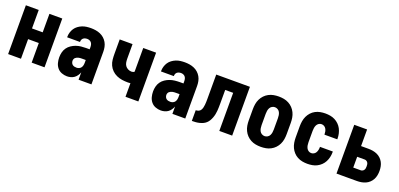

<svg xmlns="http://www.w3.org/2000/svg" viewBox="3 -1222 3993 1923"><g transform="rotate(20 2000.0 -260.0)"><path d="M56 0V-520H193V-323H307V-520H444V0H307V-209H193V0Z M685 8Q656 8 628 -2.5Q600 -13 581.5 -35.5Q563 -58 555.5 -87Q548 -116 548 -145Q548 -172 554.5 -198.5Q561 -225 576.5 -247Q592 -269 615 -284.5Q638 -300 663.5 -309Q689 -318 715.5 -321Q742 -324 769 -324H807V-347Q807 -360 804 -372.5Q801 -385 793.5 -394.5Q786 -404 774 -409Q762 -414 749 -414Q738 -414 727 -411Q716 -408 707.5 -401Q699 -394 695 -383.5Q691 -373 691 -362V-360H554V-366Q554 -389 561 -412.5Q568 -436 581 -455.5Q594 -475 613.5 -489.5Q633 -504 655.5 -513Q678 -522 701.5 -525Q725 -528 749 -528Q774 -528 799 -524Q824 -520 847.5 -510Q871 -500 890 -483Q909 -466 921.5 -444Q934 -422 939 -397Q944 -372 944 -347V0H807V-78Q800 -60 788.5 -43Q777 -26 761 -14.5Q745 -3 725 2.5Q705 8 685 8ZM746 -106Q759 -106 772 -111.5Q785 -117 793 -128Q801 -139 804 -152.5Q807 -166 807 -180V-210H769Q760 -210 750.5 -209.5Q741 -209 732 -207Q723 -205 714.5 -201Q706 -197 699 -191Q692 -185 688.5 -176Q685 -167 685 -158Q685 -147 689.5 -136Q694 -125 703 -118Q712 -111 723 -108.5Q734 -106 746 -106Z M1307 0V-145Q1300 -144 1292.5 -143.5Q1285 -143 1277 -143Q1247 -143 1217 -147.5Q1187 -152 1159 -164.5Q1131 -177 1109 -198.5Q1087 -220 1074.5 -247.5Q1062 -275 1059 -305.5Q1056 -336 1056 -366V-520H1193V-366Q1193 -346 1196 -326.5Q1199 -307 1210 -291Q1221 -275 1239.5 -266Q1258 -257 1277 -257Q1285 -257 1293 -259.5Q1301 -262 1307 -267V-520H1444V0Z M1685 8Q1656 8 1628 -2.5Q1600 -13 1581.5 -35.5Q1563 -58 1555.5 -87Q1548 -116 1548 -145Q1548 -172 1554.5 -198.5Q1561 -225 1576.5 -247Q1592 -269 1615 -284.5Q1638 -300 1663.5 -309Q1689 -318 1715.5 -321Q1742 -324 1769 -324H1807V-347Q1807 -360 1804 -372.5Q1801 -385 1793.5 -394.5Q1786 -404 1774 -409Q1762 -414 1749 -414Q1738 -414 1727 -411Q1716 -408 1707.5 -401Q1699 -394 1695 -383.5Q1691 -373 1691 -362V-360H1554V-366Q1554 -389 1561 -412.5Q1568 -436 1581 -455.5Q1594 -475 1613.5 -489.5Q1633 -504 1655.5 -513Q1678 -522 1701.5 -525Q1725 -528 1749 -528Q1774 -528 1799 -524Q1824 -520 1847.5 -510Q1871 -500 1890 -483Q1909 -466 1921.5 -444Q1934 -422 1939 -397Q1944 -372 1944 -347V0H1807V-78Q1800 -60 1788.5 -43Q1777 -26 1761 -14.5Q1745 -3 1725 2.5Q1705 8 1685 8ZM1746 -106Q1759 -106 1772 -111.5Q1785 -117 1793 -128Q1801 -139 1804 -152.5Q1807 -166 1807 -180V-210H1769Q1760 -210 1750.5 -209.5Q1741 -209 1732 -207Q1723 -205 1714.5 -201Q1706 -197 1699 -191Q1692 -185 1688.5 -176Q1685 -167 1685 -158Q1685 -147 1689.5 -136Q1694 -125 1703 -118Q1712 -111 1723 -108.5Q1734 -106 1746 -106Z M2014 0V-114Q2029 -114 2043.5 -120Q2058 -126 2066 -139Q2074 -152 2077.5 -167Q2081 -182 2082.5 -197Q2084 -212 2084.5 -227Q2085 -242 2085 -258V-520H2444V0H2307V-406H2222V-261Q2222 -242 2221.5 -222Q2221 -202 2219.5 -183Q2218 -164 2214 -144.5Q2210 -125 2203 -106.5Q2196 -88 2186 -71Q2176 -54 2161.5 -41Q2147 -28 2129 -20Q2111 -12 2092 -7.5Q2073 -3 2053.5 -1.5Q2034 0 2014 0Z M2750 8Q2722 8 2695 3Q2668 -2 2643.5 -15Q2619 -28 2600 -48Q2581 -68 2569 -93Q2557 -118 2552.5 -145Q2548 -172 2548 -200V-320Q2548 -348 2552.5 -375Q2557 -402 2569 -427Q2581 -452 2600 -472Q2619 -492 2643.5 -505Q2668 -518 2695 -523Q2722 -528 2750 -528Q2778 -528 2805 -523Q2832 -518 2856.5 -505Q2881 -492 2900 -472Q2919 -452 2931 -427Q2943 -402 2947.5 -375Q2952 -348 2952 -320V-200Q2952 -172 2947.5 -145Q2943 -118 2931 -93Q2919 -68 2900 -48Q2881 -28 2856.5 -15Q2832 -2 2805 3Q2778 8 2750 8ZM2750 -106Q2766 -106 2780.5 -114.5Q2795 -123 2802.5 -137.5Q2810 -152 2812.5 -168Q2815 -184 2815 -200V-320Q2815 -336 2812.5 -352Q2810 -368 2802.5 -382.5Q2795 -397 2780.5 -405.5Q2766 -414 2750 -414Q2734 -414 2719.5 -405.5Q2705 -397 2697.5 -382.5Q2690 -368 2687.5 -352Q2685 -336 2685 -320V-200Q2685 -184 2687.5 -168Q2690 -152 2697.5 -137.5Q2705 -123 2719.5 -114.5Q2734 -106 2750 -106Z M3247 8Q3220 8 3193 3Q3166 -2 3141.5 -15Q3117 -28 3098.5 -48.5Q3080 -69 3068.5 -93.5Q3057 -118 3052.5 -145.5Q3048 -173 3048 -200V-320Q3048 -347 3052.5 -374.5Q3057 -402 3068.5 -426.5Q3080 -451 3098.5 -471.5Q3117 -492 3141.5 -505Q3166 -518 3193 -523Q3220 -528 3247 -528Q3273 -528 3299 -523.5Q3325 -519 3348.5 -507Q3372 -495 3391 -476.5Q3410 -458 3422 -435Q3434 -412 3440 -386Q3446 -360 3446 -334V-325H3309V-329Q3309 -344 3306 -358.5Q3303 -373 3295.5 -386Q3288 -399 3275 -406.5Q3262 -414 3247 -414Q3231 -414 3217.5 -405Q3204 -396 3197 -382Q3190 -368 3187.5 -352Q3185 -336 3185 -320V-200Q3185 -184 3187.5 -168Q3190 -152 3197 -138Q3204 -124 3217.5 -115Q3231 -106 3247 -106Q3262 -106 3275 -113.5Q3288 -121 3295.5 -134Q3303 -147 3306 -161.5Q3309 -176 3309 -191V-195H3446V-186Q3446 -160 3440 -134Q3434 -108 3422 -85Q3410 -62 3391 -43.5Q3372 -25 3348.5 -13Q3325 -1 3299 3.5Q3273 8 3247 8Z M3556 0V-520H3693V-343H3773Q3797 -343 3820 -339Q3843 -335 3864.5 -325.5Q3886 -316 3903.5 -299.5Q3921 -283 3932 -262.5Q3943 -242 3947.5 -218.5Q3952 -195 3952 -172Q3952 -148 3947.5 -124.5Q3943 -101 3932 -80.5Q3921 -60 3903.5 -43.5Q3886 -27 3864.5 -17.5Q3843 -8 3820 -4Q3797 0 3773 0ZM3773 -114Q3783 -114 3792 -119Q3801 -124 3806.5 -132.5Q3812 -141 3813.5 -151Q3815 -161 3815 -172Q3815 -182 3813.5 -192Q3812 -202 3806.5 -210.5Q3801 -219 3792 -224Q3783 -229 3773 -229H3693V-114Z"/></g></svg>

Font: Iosevka Heavy
Style: Regular
Weight: 900
Monospace: yes
Designer: Belleve Invis
Foundry: Belleve Invis
Version: Version 32.5.0; ttfautohint (v1.8.4)